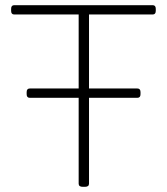

<svg xmlns="http://www.w3.org/2000/svg" viewBox="-20 -720 644 742"><path d="M300 2Q284 2 284 -10V-664H35Q23 -664 23 -678V-686Q23 -700 35 -700H570Q582 -700 582 -686V-678Q582 -664 570 -664H324V-10Q324 2 308 2ZM95 -342Q83 -342 83 -356V-364Q83 -378 95 -378H511Q523 -378 523 -364V-356Q523 -342 511 -342Z"/></svg>

Font: Asap Semi Expanded Thin
Style: Regular
Weight: 100
Width: 6
Designer: Pablo Cosgaya
Foundry: Omnibus-Type
Version: Version 3.001; ttfautohint (v1.8.4.7-5d5b)